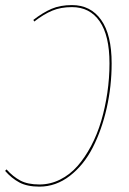

<svg xmlns="http://www.w3.org/2000/svg" viewBox="-28 -710 497 740"><path d="M249.5 -690.4Q321.3 -690.4 361.8 -633.3Q402.3 -576.2 402.3 -465.8Q402.3 -377.9 383.3 -293.7Q364.3 -209.5 329.6 -141.6Q294.9 -73.7 241.2 -32.2Q187.5 9.3 124 9.3Q76.7 9.3 46.6 -6.8Q16.6 -22.9 -8.3 -51.3L-2.9 -57.1Q22 -29.3 50.3 -14.2Q78.6 1 124 1Q165.5 1 203.4 -17.8Q241.2 -36.6 270.3 -69.6Q299.3 -102.5 323 -147.2Q346.7 -191.9 362.1 -243.9Q377.4 -295.9 385.7 -352.5Q394 -409.2 394 -465.8Q394 -573.2 356 -627.9Q317.9 -682.6 249.5 -682.6Q206.1 -682.6 173.3 -668.9Q140.6 -655.3 104 -627L100.6 -633.3Q137.2 -661.6 170.7 -676Q204.1 -690.4 249.5 -690.4Z"/></svg>

Font: Fira Sans Compressed Eight
Style: Italic
Weight: 100
Width: 3
Italic angle: -8°
Designer: Carrois Corporate & Edenspiekermann AG
Foundry: Carrois Corporate GbR & Edenspiekermann AG
Version: Version 4.203;PS 004.203;hotconv 1.0.88;makeotf.lib2.5.64775